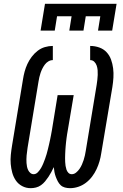

<svg xmlns="http://www.w3.org/2000/svg" viewBox="-20 -975 640 1003"><path d="M346 8Q332 8 319 4.5Q306 1 297 -7.5Q288 -16 282 -27.5Q276 -39 271.5 -51Q267 -63 264.5 -76Q262 -89 261 -102Q255 -89 248 -76Q241 -63 233 -51Q225 -39 215.5 -27.5Q206 -16 194 -7.5Q182 1 168 4.5Q154 8 140 8Q116 8 95.5 -3Q75 -14 62.5 -32.5Q50 -51 44 -73Q38 -95 36 -118.5Q34 -142 36.5 -166.5Q39 -191 43 -215L100 -560Q103 -580 108.5 -600.5Q114 -621 123 -640.5Q132 -660 145.5 -678Q159 -696 176.5 -709.5Q194 -723 214.5 -729Q235 -735 256 -735V-661Q244 -661 233 -654.5Q222 -648 214.5 -638Q207 -628 201.5 -617Q196 -606 192 -594.5Q188 -583 185.5 -571.5Q183 -560 181 -548L124 -203Q123 -193 121.5 -183Q120 -173 119 -163Q118 -153 118 -143Q118 -133 118.5 -123.5Q119 -114 121 -104.5Q123 -95 127 -86.5Q131 -78 138.5 -71.5Q146 -65 156 -65Q168 -65 178 -75.5Q188 -86 194.5 -97.5Q201 -109 206 -121Q211 -133 215.5 -145.5Q220 -158 223.5 -170Q227 -182 230 -194.5Q233 -207 236 -219.5Q239 -232 241.5 -244.5Q244 -257 246.5 -269.5Q249 -282 251 -294L281 -478H365L334 -294Q332 -284 330.5 -273.5Q329 -263 327.5 -252.5Q326 -242 325 -231.5Q324 -221 323 -211Q322 -201 321.5 -190.5Q321 -180 320.5 -169.5Q320 -159 320 -149Q320 -139 320.5 -128.5Q321 -118 322.5 -108.5Q324 -99 327 -89.5Q330 -80 337 -72.5Q344 -65 355 -65Q367 -65 377.5 -73.5Q388 -82 395.5 -93Q403 -104 408 -115.5Q413 -127 417 -139Q421 -151 423.5 -163Q426 -175 428 -187L485 -532Q487 -545 488.5 -558Q490 -571 490.5 -583.5Q491 -596 490 -608.5Q489 -621 485 -632.5Q481 -644 472.5 -652.5Q464 -661 451 -661V-735Q476 -735 498.5 -727Q521 -719 536.5 -702.5Q552 -686 560 -664Q568 -642 571 -618Q574 -594 572.5 -569.5Q571 -545 567 -520L509 -175Q506 -154 500 -133Q494 -112 484.5 -91.5Q475 -71 461 -52.5Q447 -34 428.5 -20Q410 -6 388.5 1Q367 8 346 8ZM192 -815 215 -955H589L566 -815H492L504 -890H428L416 -815H342L354 -890H278L266 -815Z"/></svg>

Font: Iosevka Slab Extended
Style: Italic
Weight: 400
Width: 7
Italic angle: -9°
Monospace: yes
Designer: Belleve Invis
Foundry: Belleve Invis
Version: Version 11.1.0; ttfautohint (v1.8.3)